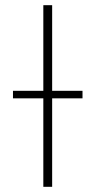

<svg xmlns="http://www.w3.org/2000/svg" viewBox="-20 -720 368 740"><path d="M147 0V-341H30V-370H147V-700H181V-370H298V-341H181V0Z"/></svg>

Font: Montserrat ExtraLight
Style: Regular
Weight: 200
Designer: Julieta Ulanovsky
Foundry: Julieta Ulanovsky
Version: Version 9.000; ttfautohint (v1.8.4.7-5d5b)